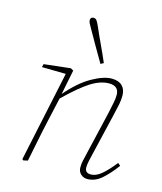

<svg xmlns="http://www.w3.org/2000/svg" viewBox="-114 -841 793 938"><g transform="rotate(15 282.0 -372.5)"><path d="M416 12Q396 12 382.5 -1Q369 -14 369 -34Q369 -53 372.5 -68Q376 -83 381 -105L433 -327Q439 -356 444 -379.5Q449 -403 449 -421Q449 -467 399 -467Q356 -467 307.5 -436.5Q259 -406 184 -333L157 -213Q145 -160 134.5 -106.5Q124 -53 113 0L91 5L85 0L182 -457L61 -459L65 -475L199 -490L213 -482L188 -357Q248 -427 306.5 -460Q365 -493 406 -493Q441 -493 459 -475Q477 -457 477 -426Q477 -404 472.5 -381Q468 -358 460 -325L408 -105Q404 -89 400.5 -72.5Q397 -56 397 -42Q397 -14 427 -14Q453 -14 480.5 -37Q508 -60 542 -103L555 -92Q522 -47 488.5 -17.5Q455 12 416 12ZM348 -556 333 -548Q311 -586 287 -627Q263 -668 246 -699Q236 -716 231.5 -725Q227 -734 227 -741Q227 -757 243 -757Q253 -757 259 -749Q265 -741 275 -718Q289 -685 310 -640.5Q331 -596 348 -556Z"/></g></svg>

Font: Source Serif 4 SmText ExtraLight
Style: Italic
Weight: 200
Italic angle: -12°
Designer: Frank Grießhammer
Foundry: Adobe
Version: Version 4.005;hotconv 1.1.0;makeotfexe 2.6.0